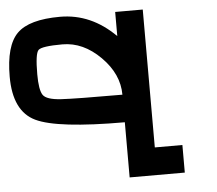

<svg xmlns="http://www.w3.org/2000/svg" viewBox="-53 -683 980 867"><g transform="rotate(-5 437.5 -250.0)"><path d="M250 -500Q156.2 -500 140.6 -484.4Q125 -468.8 125 -375Q125 -304.7 140.6 -281.2Q156.2 -257.8 222.7 -253.9Q289.1 -250 500 -250Q500 -343.8 421.9 -421.9Q343.8 -500 250 -500ZM500 -125Q195.3 -125 97.7 -171.9Q0 -218.8 0 -375Q0 -515.6 54.7 -570.3Q109.4 -625 250 -625Q390.6 -625 500 -515.6V-625H625V0H750V125H500Z"/></g></svg>

Font: CraftyPE
Style: Regular
Weight: 400
Designer: Erek Butcher
Foundry: Haunted Coop
Version: Version 0.018;April 4, 2024;FontCreator 15.0.0.2962 64-bit